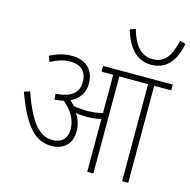

<svg xmlns="http://www.w3.org/2000/svg" viewBox="-124 -1001 1110 1122"><g transform="rotate(15 431.5 -440.0)"><path d="M863 -870 828 -880C806 -783 772 -735 700 -735C628 -735 587 -787 560 -880L526 -869C559 -761 614 -701 699 -701C787 -701 840 -757 863 -870ZM381 -213C381 -252 369 -286 349 -315C369 -311 392 -310 414 -310C443 -310 473 -312 502 -320V0H539V-587H713V0H750V-587H853V-622H431V-587H502V-356C470 -347 438 -344 407 -344C383 -344 355 -346 327 -351C318 -361 309 -370 299 -379C350 -403 378 -445 378 -500C378 -582 327 -632 242 -632C192 -632 154 -619 110 -598L123 -563C164 -585 200 -597 242 -597C305 -597 341 -563 341 -500C341 -436 300 -399 205 -393L208 -358C227 -359 245 -362 262 -366C310 -326 344 -276 344 -217C344 -152 307 -127 256 -127C171 -127 115 -206 58 -368L23 -357C94 -163 161 -92 260 -92C324 -92 381 -128 381 -213Z"/></g></svg>

Font: Noto Sans Devanagari UI SemiCondensed ExtraLight
Style: Regular
Weight: 200
Width: 4
Designer: Jelle Bosma - Monotype Design Team
Foundry: Monotype Imaging Inc.
Version: Version 2.004